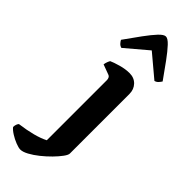

<svg xmlns="http://www.w3.org/2000/svg" viewBox="-405 -799 1023 1023"><g transform="rotate(45 107.0 -287.5)"><path d="M23 200Q10 200 -13 191Q-36 182 -57.5 168.5Q-79 155 -89 142Q-89 130 -85.5 121.5Q-82 113 -78 109Q-25 102 17 91Q59 80 88 65V-388Q88 -397 84 -404.5Q80 -412 70 -415L16 -435Q18 -448 22 -458Q26 -468 29 -472Q46 -480 81 -490Q116 -500 147 -500Q182 -500 203.5 -477.5Q225 -455 225 -421V28Q225 39 210 59.5Q195 80 171.5 104Q148 128 120.5 150Q93 172 67 186Q41 200 23 200ZM21 -564Q9 -567 1 -576Q-7 -585 -11 -593Q25 -644 55 -685Q85 -726 108 -750.5Q131 -775 146 -775Q161 -775 184 -750.5Q207 -726 237 -685Q267 -644 303 -593Q299 -586 290.5 -576.5Q282 -567 270 -564L145 -669Z"/></g></svg>

Font: Texturina
Style: Bold
Weight: 700
Designer: Guillermo Torres Carreño
Foundry: Omnibus-Type
Version: Version 1.002; ttfautohint (v1.8.3)